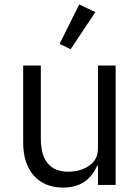

<svg xmlns="http://www.w3.org/2000/svg" viewBox="-20 -838 635 870"><path d="M412 -783 300 -615 250 -639 339 -818ZM85 -193V-541H165V-209Q165 -135 196.5 -97.5Q228 -60 289 -60Q345 -60 384.5 -87.5Q424 -115 424 -166V-541H504V0H424V-87H420Q377 12 266 12Q182 12 133.5 -42Q85 -96 85 -193Z"/></svg>

Font: IBM Plex Sans JP
Style: Regular
Weight: 400
Designer: Mike Abbink; Paul van der Laan; Pieter van Rosmalen; Wujin Sim; Yejin Wi; Jinhee Kim; Boomi Park; Yona Kim; Kichan Ma
Foundry: Sandoll Inc.
Version: Version 1.001